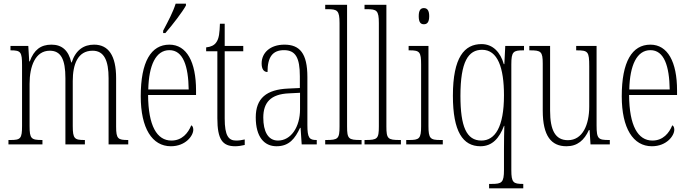

<svg xmlns="http://www.w3.org/2000/svg" viewBox="-20 -786 3747 1045"><path d="M26 0H211V-24H209C150 -24 141 -31 141 -100V-330C141 -425 172 -510 251 -510C311 -510 336 -464 336 -360V0H442V-24H439C386 -24 376 -31 376 -100V-345C376 -434 402 -510 484 -510C547 -510 571 -456 571 -360V0H678V-24H676C623 -24 612 -30 612 -96V-361C612 -484 570 -543 492 -543C436 -543 392 -514 370 -446H368C353 -512 317 -543 260 -543C202 -543 165 -515 142 -452H139L134 -536H37V-512H39C93 -512 100 -503 100 -431V-101C100 -31 92 -24 36 -24H26Z M868 -619V-606H880C920 -652 973 -721 992 -756V-766H936C922 -721 898 -676 868 -619ZM910 10C990 10 1032 -47 1032 -80C1032 -94 1027 -101 1021 -104C1004 -62 971 -21 913 -21C834 -21 787 -101 786 -269H1047V-294C1047 -449 996 -543 902 -543C802 -543 746 -450 746 -262C746 -88 808 10 910 10ZM1007 -299H787C790 -431 828 -513 902 -513C977 -513 1005 -426 1007 -299Z M1260 10C1277 10 1296 7 1312 3V-27C1294 -23 1282 -21 1265 -21C1224 -21 1203 -47 1203 -141V-507H1304V-536H1203V-657H1177C1175 -609 1173 -576 1156 -554C1146 -540 1129 -531 1102 -528V-507H1163V-142C1163 -27 1191 10 1260 10Z M1485 10C1555 10 1586 -33 1613 -90H1616L1622 0H1704V-24H1702C1664 -24 1653 -35 1653 -105V-367C1653 -496 1611 -543 1528 -543C1451 -543 1404 -499 1404 -441C1404 -411 1415 -394 1436 -394C1436 -476 1464 -513 1526 -513C1589 -513 1612 -471 1612 -371V-307L1549 -304C1430 -299 1372 -251 1372 -147C1372 -41 1418 10 1485 10ZM1493 -21C1438 -21 1413 -72 1413 -146C1413 -227 1452 -274 1554 -278L1613 -281V-191C1613 -95 1564 -21 1493 -21Z M1750 0H1948V-24H1943C1877 -24 1869 -30 1869 -98V-760H1750V-736H1762C1816 -736 1828 -730 1828 -660V-98C1828 -30 1820 -24 1754 -24H1750Z M1964 0H2162V-24H2157C2091 -24 2083 -30 2083 -98V-760H1964V-736H1976C2030 -736 2042 -730 2042 -660V-98C2042 -30 2034 -24 1968 -24H1964Z M2287 -654C2304 -654 2316 -664 2316 -698C2316 -731 2304 -742 2287 -742C2270 -742 2259 -731 2259 -698C2259 -664 2270 -654 2287 -654ZM2191 0H2390V-24H2377C2322 -24 2312 -32 2312 -100V-536H2204V-512H2211C2264 -512 2272 -503 2272 -434V-99C2272 -31 2262 -24 2206 -24H2191Z M2642 239H2828V215H2826C2774 215 2763 208 2763 140V-436C2763 -505 2774 -512 2828 -512H2832V-536H2730L2725 -437H2722C2704 -501 2663 -546 2601 -546C2508 -546 2445 -475 2445 -265C2445 -70 2499 10 2595 10C2660 10 2698 -35 2723 -101H2725C2724 -79 2723 -16 2723 28V139C2723 208 2711 215 2656 215H2642ZM2600 -21C2519 -21 2486 -97 2486 -264C2486 -451 2529 -515 2604 -515C2689 -515 2723 -417 2723 -267C2723 -94 2674 -21 2600 -21Z M3063 10C3123 10 3160 -23 3185 -78H3189L3194 0H3299V-24H3296C3237 -24 3227 -29 3227 -103V-536H3116V-512H3119C3181 -512 3187 -505 3187 -425V-206C3187 -107 3151 -23 3071 -23C3003 -23 2974 -76 2974 -184V-536H2861V-512H2865C2924 -512 2934 -506 2934 -440V-184C2934 -45 2981 10 3063 10Z M3528 10C3608 10 3650 -47 3650 -80C3650 -94 3645 -101 3639 -104C3622 -62 3589 -21 3531 -21C3452 -21 3405 -101 3404 -269H3665V-294C3665 -449 3614 -543 3520 -543C3420 -543 3364 -450 3364 -262C3364 -88 3426 10 3528 10ZM3625 -299H3405C3408 -431 3446 -513 3520 -513C3595 -513 3623 -426 3625 -299Z"/></svg>

Font: Noto Serif Sinhala ExtraCondensed ExtraLight
Style: Regular
Weight: 200
Width: 2
Designer: Jelle Bosma - Monotype Design Team
Foundry: Monotype Imaging Inc.
Version: Version 2.007